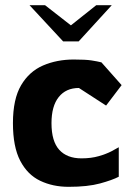

<svg xmlns="http://www.w3.org/2000/svg" viewBox="-20 -712 530 742"><path d="M245 10Q184 10 135 -13.5Q86 -37 58 -91Q30 -145 30 -236Q30 -329 61.5 -382.5Q93 -436 146.5 -459Q200 -482 265 -482Q311 -482 333.5 -478.5Q356 -475 372 -471L450 -383L390 -304L285 -372Q235 -372 207 -337Q179 -302 179 -236Q179 -166 209 -133Q239 -100 295 -100Q332 -100 361.5 -108.5Q391 -117 411 -127.5Q431 -138 439 -143V-29Q414 -16 366.5 -3Q319 10 245 10ZM94 -692 224 -552H284L412 -692H352L254 -614L154 -692Z"/></svg>

Font: Rowdies Light
Style: Regular
Weight: 300
Designer: Jaikishan Patel
Version: Version 1.000; ttfautohint (v1.8.3)